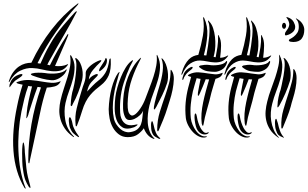

<svg xmlns="http://www.w3.org/2000/svg" viewBox="-20 -800 1795 1120"><path d="M369 -393Q369 -392 368 -389.5Q367 -387 366 -385Q360 -371 349 -361Q338 -351 326 -344Q314 -337 302 -334Q290 -331 281 -332Q254 -334 225 -341.5Q196 -349 170 -359Q169 -359 164.5 -362Q160 -365 160 -367Q160 -369 163 -370Q166 -371 168 -372Q174 -374 184 -375Q194 -376 204.5 -376Q215 -376 225 -375.5Q235 -375 242 -374Q258 -371 276 -370.5Q294 -370 311 -372Q328 -374 342 -379Q356 -384 364 -393Q369 -398 369 -393ZM377 -423 374 -419Q356 -394 331.5 -388Q307 -382 280 -385Q253 -388 224.5 -395Q196 -402 169 -403Q134 -405 98 -387.5Q62 -370 36 -325Q34 -320 32 -321Q31 -321 31.5 -324.5Q32 -328 33 -330Q43 -360 58 -380Q73 -400 90.5 -412Q108 -424 126.5 -429Q145 -434 163 -434Q213 -540 280.5 -627Q348 -714 427 -774Q430 -776 432.5 -778.5Q435 -781 437 -780Q439 -780 436 -775.5Q433 -771 432 -770Q368 -701 307.5 -615.5Q247 -530 199 -432Q203 -430 207.5 -430Q212 -430 216 -429Q227 -454 240.5 -482.5Q254 -511 271 -540Q288 -571 308.5 -599.5Q329 -628 349.5 -652Q370 -676 387 -695Q404 -714 414 -725Q418 -729 421.5 -732Q425 -735 427 -734Q429 -733 427 -729Q425 -725 423 -722Q411 -698 393.5 -666.5Q376 -635 356.5 -601.5Q337 -568 318 -534.5Q299 -501 284 -474Q277 -461 269.5 -448.5Q262 -436 256 -422Q263 -422 271 -419Q293 -464 317.5 -507.5Q342 -551 371 -595Q375 -600 375.5 -601.5Q376 -603 378 -601Q379 -600 377 -592Q366 -563 344.5 -515Q323 -467 301 -415Q321 -413 339 -415Q357 -417 374 -425Q375 -425 376 -425.5Q377 -426 377 -423ZM111 -364Q111 -360 104.5 -354.5Q98 -349 96 -348L68 -329Q60 -321 54 -314Q48 -307 41 -297Q39 -295 38.5 -293Q38 -291 36 -291Q35 -291 35 -299Q35 -303 36 -307Q41 -321 46 -330.5Q51 -340 64 -351Q69 -355 77 -359Q85 -363 92.5 -365.5Q100 -368 105.5 -368Q111 -368 111 -364ZM145 -299Q131 -261 122 -224Q113 -187 105 -149Q94 -93 89.5 -34.5Q85 24 87.5 80.5Q90 137 99.5 190Q109 243 126 288Q128 293 129.5 296.5Q131 300 129 300Q126 300 123 296Q95 250 79 195.5Q63 141 58.5 80Q54 19 59.5 -46Q65 -111 79 -177Q92 -243 112 -306Q104 -308 98 -309Q92 -310 86 -312Q84 -313 80 -314.5Q76 -316 76 -318Q76 -320 79 -321Q82 -322 84 -323Q120 -336 157 -333Q194 -330 232 -323Q255 -319 279.5 -317Q304 -315 330 -325Q334 -327 334 -325Q334 -324 330 -318Q319 -301 297.5 -295.5Q276 -290 253 -289Q239 -247 229.5 -210Q220 -173 215 -147L155 132Q153 141 152 147.5Q151 154 149 152Q146 154 145.5 145.5Q145 137 145 129Q145 32 163.5 -75.5Q182 -183 219 -290Q213 -292 208.5 -292Q204 -292 199 -293Q184 -254 171.5 -215Q159 -176 147 -138Q147 -136 145.5 -131.5Q144 -127 142 -122Q140 -117 137.5 -113.5Q135 -110 134 -110Q133 -110 133.5 -114Q134 -118 134.5 -123.5Q135 -129 135.5 -134.5Q136 -140 136 -142Q138 -170 147 -212.5Q156 -255 167 -296Q155 -296 145 -299ZM157 296Q155 297 150 292Q148 290 147 288Q141 278 136.5 269.5Q132 261 128 250.5Q124 240 120.5 225Q117 210 114 187Q111 170 110 143.5Q109 117 109 92Q109 67 111 49Q113 31 116 31Q118 31 120 38.5Q122 46 123 56Q124 66 124.5 75.5Q125 85 125 89L134 181Q137 208 143 233Q149 258 156 283Q157 287 157.5 291.5Q158 296 157 296Z M459 -333Q451 -299 436.5 -261.5Q422 -224 404 -192Q404 -190 401.5 -185.5Q399 -181 395 -181Q393 -181 392.5 -187Q392 -193 393 -195Q393 -211 397 -237.5Q401 -264 407 -281Q409 -287 413.5 -310Q418 -333 421.5 -361.5Q425 -390 425.5 -416.5Q426 -443 419 -456V-460Q423 -463 428 -458Q441 -447 448.5 -431Q456 -415 459.5 -397.5Q463 -380 462.5 -363Q462 -346 459 -333ZM498 -337Q509 -351 519 -357Q529 -363 539 -367Q540 -367 544 -368Q548 -369 550 -366Q552 -363 549 -359Q546 -355 544 -353Q537 -346 528.5 -337.5Q520 -329 513 -321Q503 -310 497 -295.5Q491 -281 488 -266Q505 -284 520.5 -300Q536 -316 554 -330Q577 -347 594 -374Q611 -401 618 -453Q620 -458 623 -459Q626 -460 626 -452Q629 -394 614 -360Q599 -326 569 -303Q553 -291 537 -277Q521 -263 506.5 -246Q492 -229 480 -206Q468 -183 459 -153Q452 -130 445 -109.5Q438 -89 430 -70Q428 -63 424 -63Q421 -64 421 -73Q416 -121 427.5 -168.5Q439 -216 455 -267Q462 -292 471.5 -317Q481 -342 480 -374Q480 -385 489 -397Q498 -409 511 -419.5Q524 -430 538 -437.5Q552 -445 562 -448Q571 -451 571 -447Q571 -443 565 -437Q544 -418 522.5 -392Q501 -366 498 -337ZM411 -1Q410 0 409.5 -0.5Q409 -1 404 -4Q374 -26 357 -52Q340 -78 332.5 -105.5Q325 -133 326 -160.5Q327 -188 333 -214Q341 -249 352.5 -283.5Q364 -318 374 -350.5Q384 -383 389 -414.5Q394 -446 389 -475Q389 -477 392 -478Q393 -478 394 -476.5Q395 -475 396 -474Q415 -442 415 -408.5Q415 -375 406 -340.5Q397 -306 383.5 -270.5Q370 -235 362 -199Q352 -153 360.5 -101Q369 -49 407 -8Q409 -5 411 -4Q413 -3 411 -1ZM441 0Q439 0 437 -1L433 -3Q419 -12 408 -22.5Q397 -33 389 -53Q386 -60 384 -71.5Q382 -83 381.5 -93Q381 -103 382.5 -110Q384 -117 388 -116Q391 -116 394.5 -108Q398 -100 400 -92Q402 -81 404.5 -71Q407 -61 411 -53Q422 -28 440 -5Q442 0 441 0ZM604 -449Q604 -428 592 -412Q580 -396 563 -385Q560 -383 559 -385.5Q558 -388 558 -389Q558 -395 563 -403.5Q568 -412 574.5 -421.5Q581 -431 587 -441Q593 -451 595 -459Q598 -464 601 -459Q604 -454 604 -449Z M955 -316Q943 -279 926.5 -245Q910 -211 892 -177Q890 -175 886 -167.5Q882 -160 879 -162Q877 -162 877.5 -168Q878 -174 878 -177Q879 -185 882.5 -200Q886 -215 890.5 -231.5Q895 -248 899.5 -263.5Q904 -279 907 -288Q924 -342 929 -384Q934 -426 923 -455Q921 -460 923 -460Q925 -460 927 -458Q929 -456 930 -455Q941 -443 948 -424.5Q955 -406 958 -386.5Q961 -367 960 -348Q959 -329 955 -316ZM982 -388Q995 -368 994 -338Q993 -308 986.5 -276Q980 -244 970.5 -215Q961 -186 956 -169Q946 -136 932 -101.5Q918 -67 907 -42Q903 -33 901 -34Q898 -35 897.5 -38.5Q897 -42 897 -44Q897 -98 912.5 -148Q928 -198 946 -249Q957 -282 966 -314.5Q975 -347 975 -386Q975 -393 977 -393Q978 -393 979 -391.5Q980 -390 982 -388ZM782 -74Q784 -71 775 -65Q766 -59 763 -58Q719 -42 694.5 -57Q670 -72 659.5 -102Q649 -132 649 -168.5Q649 -205 653 -234Q656 -259 664.5 -289.5Q673 -320 685 -349.5Q697 -379 712.5 -404.5Q728 -430 746 -444Q748 -445 750.5 -447Q753 -449 755 -449Q758 -448 752 -438Q746 -428 737.5 -410Q729 -392 720 -368.5Q711 -345 702.5 -319Q694 -293 689 -267Q684 -241 682 -217Q680 -193 680 -174Q680 -155 681 -142Q682 -129 683 -125Q690 -94 709.5 -79.5Q729 -65 762 -71Q763 -71 772 -73Q781 -75 782 -74ZM911 3Q915 7 915 9Q915 11 910.5 10Q906 9 904 8Q896 4 884 -3.5Q872 -11 866 -30Q863 -38 862 -49.5Q861 -61 861 -71Q861 -81 863 -87.5Q865 -94 868 -93Q870 -92 872.5 -84Q875 -76 877 -67Q879 -56 882 -46.5Q885 -37 889 -27Q894 -16 899 -9.5Q904 -3 911 3ZM819 -52Q808 -35 785.5 -17.5Q763 0 725 0Q695 0 673.5 -16Q652 -32 638.5 -56Q625 -80 619.5 -108.5Q614 -137 614 -163Q615 -195 619.5 -227Q624 -259 631.5 -287Q639 -315 648.5 -337Q658 -359 668 -373Q670 -374 672.5 -377.5Q675 -381 677 -379Q678 -378 676.5 -374.5Q675 -371 674 -369Q665 -339 656.5 -305.5Q648 -272 643 -238Q638 -204 638 -171Q638 -138 644 -110Q648 -91 658.5 -75Q669 -59 681.5 -48Q694 -37 708.5 -32Q723 -27 737 -29Q766 -33 781 -45.5Q796 -58 802.5 -75.5Q809 -93 810.5 -113.5Q812 -134 815 -155Q810 -141 795.5 -127.5Q781 -114 764.5 -106.5Q748 -99 732.5 -100Q717 -101 709 -118Q699 -140 698 -166Q697 -192 699 -223Q701 -254 708 -287Q715 -320 727 -350.5Q739 -381 755.5 -408Q772 -435 793 -456L797 -460Q800 -463 803 -463Q803 -463 799 -453Q770 -399 750 -341.5Q730 -284 726 -225Q721 -160 732.5 -140Q744 -120 761 -128.5Q778 -137 797.5 -165.5Q817 -194 829 -227Q840 -257 852.5 -289Q865 -321 875.5 -353.5Q886 -386 891.5 -417Q897 -448 894 -475Q894 -480 896 -480Q897 -480 897 -479Q897 -477 898 -477Q899 -476 899 -475Q915 -441 913.5 -406Q912 -371 901.5 -335Q891 -299 876.5 -261.5Q862 -224 852 -186Q846 -162 843 -135.5Q840 -109 842 -83Q844 -57 853 -33.5Q862 -10 879 6Q881 8 881 9Q881 11 878.5 10.5Q876 10 874 9Q855 2 841 -14Q827 -30 819 -52Z M1304 -444Q1305 -443 1305 -439.5Q1305 -436 1304 -434Q1295 -405 1273 -393Q1251 -381 1234 -381Q1213 -381 1191 -384.5Q1169 -388 1149 -403Q1147 -405 1144 -407Q1141 -409 1141 -411Q1141 -414 1144 -415.5Q1147 -417 1149 -418Q1158 -420 1172.5 -421.5Q1187 -423 1201 -421Q1211 -419 1225 -419Q1239 -419 1253.5 -421Q1268 -423 1280 -427.5Q1292 -432 1298 -441Q1301 -445 1304 -444ZM1311 -475 1308 -470Q1291 -448 1272 -441.5Q1253 -435 1232 -436Q1211 -437 1189.5 -441.5Q1168 -446 1147 -447Q1119 -448 1091 -430Q1063 -412 1043 -367Q1040 -361 1039 -364.5Q1038 -368 1039 -371Q1047 -401 1058 -421Q1069 -441 1081.5 -453.5Q1094 -466 1108 -472Q1122 -478 1137 -480Q1154 -537 1163.5 -591.5Q1173 -646 1165 -695Q1165 -699 1165 -699Q1167 -700 1169 -698Q1171 -696 1171 -695Q1193 -647 1189 -592.5Q1185 -538 1169 -478Q1174 -477 1177 -477Q1180 -477 1184 -477Q1189 -503 1193.5 -532.5Q1198 -562 1200.5 -589Q1203 -616 1202 -638Q1201 -660 1195 -671Q1192 -680 1195 -680Q1197 -680 1198 -678Q1199 -676 1201 -674Q1215 -660 1223 -636Q1231 -612 1234 -585Q1237 -558 1236 -531.5Q1235 -505 1230 -485L1226 -469Q1229 -467 1232 -467Q1235 -467 1238 -466Q1244 -496 1248.5 -526Q1253 -556 1252 -589Q1252 -596 1253 -596Q1255 -596 1256 -593Q1257 -590 1258 -588Q1270 -566 1269.5 -533Q1269 -500 1264 -463Q1286 -463 1306 -475Q1311 -478 1311 -475ZM1104 -407Q1104 -402 1098.5 -397Q1093 -392 1090 -390Q1085 -386 1078.5 -380.5Q1072 -375 1067 -369Q1062 -361 1057.5 -355Q1053 -349 1050 -338Q1049 -336 1047.5 -334.5Q1046 -333 1045 -334Q1042 -337 1045 -347Q1049 -362 1053 -371.5Q1057 -381 1068 -392Q1072 -396 1078 -400Q1084 -404 1090 -407Q1096 -410 1100 -410Q1104 -410 1104 -407ZM1182 -5Q1187 -7 1186 -4Q1185 -1 1183 0Q1165 6 1145 -2Q1125 -10 1108 -27Q1091 -44 1079 -66.5Q1067 -89 1064 -111Q1059 -158 1063 -202Q1067 -246 1078 -289L1095 -352Q1089 -352 1083 -355Q1076 -357 1076 -360Q1076 -362 1083 -366Q1111 -380 1139.5 -378Q1168 -376 1197 -371Q1215 -368 1233.5 -366.5Q1252 -365 1274 -374Q1276 -376 1278 -375Q1280 -373 1277 -368Q1271 -355 1260 -349Q1249 -343 1237 -340Q1229 -314 1223 -293.5Q1217 -273 1213 -259Q1202 -211 1187.5 -161.5Q1173 -112 1168 -78Q1166 -67 1164 -66Q1162 -65 1160 -70Q1158 -75 1157 -78Q1153 -107 1155.5 -138.5Q1158 -170 1165 -203Q1172 -236 1181 -269.5Q1190 -303 1200 -337Q1195 -337 1190 -337Q1185 -337 1180 -338Q1172 -317 1163.5 -296.5Q1155 -276 1147 -258Q1146 -256 1142.5 -248.5Q1139 -241 1137 -241Q1133 -242 1134 -250.5Q1135 -259 1135 -262Q1137 -277 1141.5 -297Q1146 -317 1150 -340Q1145 -341 1139 -341.5Q1133 -342 1127 -344Q1121 -324 1115.5 -305Q1110 -286 1105 -267Q1097 -232 1093 -192.5Q1089 -153 1093 -111Q1095 -92 1103.5 -72Q1112 -52 1124 -36Q1136 -20 1151.5 -11Q1167 -2 1182 -5ZM1191 -27Q1196 -31 1197 -27.5Q1198 -24 1193 -21Q1189 -18 1182.5 -16.5Q1176 -15 1168 -16Q1160 -17 1151 -22Q1142 -27 1134 -38Q1127 -47 1122.5 -64Q1118 -81 1116 -97.5Q1114 -114 1115 -126Q1116 -138 1120 -138Q1125 -138 1127.5 -124Q1130 -110 1132 -101Q1136 -85 1143 -68Q1150 -51 1158 -41Q1168 -28 1176 -25.5Q1184 -23 1191 -27Z M1555 -444Q1556 -443 1556 -439.5Q1556 -436 1555 -434Q1546 -405 1524 -393Q1502 -381 1485 -381Q1464 -381 1442 -384.5Q1420 -388 1400 -403Q1398 -405 1395 -407Q1392 -409 1392 -411Q1392 -414 1395 -415.5Q1398 -417 1400 -418Q1409 -420 1423.5 -421.5Q1438 -423 1452 -421Q1462 -419 1476 -419Q1490 -419 1504.5 -421Q1519 -423 1531 -427.5Q1543 -432 1549 -441Q1552 -445 1555 -444ZM1562 -475 1559 -470Q1542 -448 1523 -441.5Q1504 -435 1483 -436Q1462 -437 1440.5 -441.5Q1419 -446 1398 -447Q1370 -448 1342 -430Q1314 -412 1294 -367Q1291 -361 1290 -364.5Q1289 -368 1290 -371Q1298 -401 1309 -421Q1320 -441 1332.5 -453.5Q1345 -466 1359 -472Q1373 -478 1388 -480Q1405 -537 1414.5 -591.5Q1424 -646 1416 -695Q1416 -699 1416 -699Q1418 -700 1420 -698Q1422 -696 1422 -695Q1444 -647 1440 -592.5Q1436 -538 1420 -478Q1425 -477 1428 -477Q1431 -477 1435 -477Q1440 -503 1444.5 -532.5Q1449 -562 1451.5 -589Q1454 -616 1453 -638Q1452 -660 1446 -671Q1443 -680 1446 -680Q1448 -680 1449 -678Q1450 -676 1452 -674Q1466 -660 1474 -636Q1482 -612 1485 -585Q1488 -558 1487 -531.5Q1486 -505 1481 -485L1477 -469Q1480 -467 1483 -467Q1486 -467 1489 -466Q1495 -496 1499.5 -526Q1504 -556 1503 -589Q1503 -596 1504 -596Q1506 -596 1507 -593Q1508 -590 1509 -588Q1521 -566 1520.5 -533Q1520 -500 1515 -463Q1537 -463 1557 -475Q1562 -478 1562 -475ZM1355 -407Q1355 -402 1349.5 -397Q1344 -392 1341 -390Q1336 -386 1329.5 -380.5Q1323 -375 1318 -369Q1313 -361 1308.5 -355Q1304 -349 1301 -338Q1300 -336 1298.5 -334.5Q1297 -333 1296 -334Q1293 -337 1296 -347Q1300 -362 1304 -371.5Q1308 -381 1319 -392Q1323 -396 1329 -400Q1335 -404 1341 -407Q1347 -410 1351 -410Q1355 -410 1355 -407ZM1433 -5Q1438 -7 1437 -4Q1436 -1 1434 0Q1416 6 1396 -2Q1376 -10 1359 -27Q1342 -44 1330 -66.5Q1318 -89 1315 -111Q1310 -158 1314 -202Q1318 -246 1329 -289L1346 -352Q1340 -352 1334 -355Q1327 -357 1327 -360Q1327 -362 1334 -366Q1362 -380 1390.5 -378Q1419 -376 1448 -371Q1466 -368 1484.5 -366.5Q1503 -365 1525 -374Q1527 -376 1529 -375Q1531 -373 1528 -368Q1522 -355 1511 -349Q1500 -343 1488 -340Q1480 -314 1474 -293.5Q1468 -273 1464 -259Q1453 -211 1438.5 -161.5Q1424 -112 1419 -78Q1417 -67 1415 -66Q1413 -65 1411 -70Q1409 -75 1408 -78Q1404 -107 1406.5 -138.5Q1409 -170 1416 -203Q1423 -236 1432 -269.5Q1441 -303 1451 -337Q1446 -337 1441 -337Q1436 -337 1431 -338Q1423 -317 1414.5 -296.5Q1406 -276 1398 -258Q1397 -256 1393.5 -248.5Q1390 -241 1388 -241Q1384 -242 1385 -250.5Q1386 -259 1386 -262Q1388 -277 1392.5 -297Q1397 -317 1401 -340Q1396 -341 1390 -341.5Q1384 -342 1378 -344Q1372 -324 1366.5 -305Q1361 -286 1356 -267Q1348 -232 1344 -192.5Q1340 -153 1344 -111Q1346 -92 1354.5 -72Q1363 -52 1375 -36Q1387 -20 1402.5 -11Q1418 -2 1433 -5ZM1442 -27Q1447 -31 1448 -27.5Q1449 -24 1444 -21Q1440 -18 1433.5 -16.5Q1427 -15 1419 -16Q1411 -17 1402 -22Q1393 -27 1385 -38Q1378 -47 1373.5 -64Q1369 -81 1367 -97.5Q1365 -114 1366 -126Q1367 -138 1371 -138Q1376 -138 1378.5 -124Q1381 -110 1383 -101Q1387 -85 1394 -68Q1401 -51 1409 -41Q1419 -28 1427 -25.5Q1435 -23 1442 -27Z M1672 -330Q1675 -343 1675.5 -360Q1676 -377 1673 -395Q1670 -413 1662.5 -429.5Q1655 -446 1643 -458Q1637 -462 1636 -462Q1632 -462 1636 -456Q1642 -443 1640.5 -415.5Q1639 -388 1634 -358.5Q1629 -329 1623.5 -305.5Q1618 -282 1617 -277Q1610 -259 1604.5 -232Q1599 -205 1599 -188Q1598 -186 1598 -180Q1598 -174 1601 -173Q1602 -173 1605 -178Q1608 -183 1610 -185Q1628 -217 1644.5 -255Q1661 -293 1672 -330ZM1676 -179Q1680 -197 1689 -225.5Q1698 -254 1704 -284.5Q1710 -315 1710 -344.5Q1710 -374 1698 -393Q1694 -397 1692 -397Q1690 -397 1691 -393Q1691 -355 1682.5 -322.5Q1674 -290 1664 -259Q1647 -208 1633 -159.5Q1619 -111 1621 -60Q1621 -57 1621.5 -53.5Q1622 -50 1625 -50Q1627 -50 1628 -52Q1629 -54 1631 -58Q1641 -82 1654 -114.5Q1667 -147 1676 -179ZM1605 0Q1586 -20 1576 -44.5Q1566 -69 1562 -94.5Q1558 -120 1560 -146Q1562 -172 1568 -195Q1577 -231 1591 -267Q1605 -303 1615 -338.5Q1625 -374 1626.5 -408.5Q1628 -443 1612 -476Q1609 -481 1608 -481Q1607 -481 1607 -479.5Q1607 -478 1608 -477Q1611 -447 1604 -415Q1597 -383 1586 -349.5Q1575 -316 1561.5 -280.5Q1548 -245 1539 -208Q1532 -181 1529.5 -153Q1527 -125 1533 -97.5Q1539 -70 1555 -45Q1571 -20 1601 1Q1603 3 1606 3.5Q1609 4 1605 0ZM1613 -38Q1610 -46 1606.5 -58Q1603 -70 1601 -81Q1599 -85 1596 -96Q1593 -107 1591 -107Q1587 -107 1585.5 -100Q1584 -93 1584 -82.5Q1584 -72 1585.5 -60.5Q1587 -49 1590 -41Q1596 -21 1604.5 -13Q1613 -5 1627 0Q1633 3 1636 3Q1637 3 1636.5 1.5Q1636 0 1635 0Q1628 -8 1622.5 -17Q1617 -26 1613 -38ZM1691 -555Q1686 -555 1675.5 -556.5Q1665 -558 1665 -566Q1665 -569 1674 -573.5Q1683 -578 1694 -586.5Q1705 -595 1714 -608.5Q1723 -622 1723 -643Q1723 -669 1713 -682Q1711 -685 1708 -688.5Q1705 -692 1706 -693Q1708 -693 1710.5 -691.5Q1713 -690 1714 -689Q1734 -678 1744.5 -660.5Q1755 -643 1755 -627Q1755 -595 1740 -575Q1725 -555 1691 -555ZM1654 -595Q1642 -590 1642 -601Q1642 -609 1648 -616.5Q1654 -624 1659.5 -633Q1665 -642 1667 -653.5Q1669 -665 1661 -682Q1659 -687 1654 -693Q1649 -699 1651 -700Q1653 -701 1659.5 -698.5Q1666 -696 1668 -695Q1685 -687 1693.5 -671Q1702 -655 1702 -643Q1702 -624 1686.5 -611.5Q1671 -599 1654 -595ZM1625 -649Q1625 -654 1628 -660.5Q1631 -667 1638 -667Q1643 -667 1646 -660.5Q1649 -654 1649 -649Q1649 -645 1646 -638.5Q1643 -632 1638 -632Q1631 -632 1628 -638Q1625 -644 1625 -649Z"/></svg>

Font: Akronim
Style: Regular
Weight: 400
Designer: Grzegorz Klimczewski
Foundry: Fonty.PL
Version: Version 1.002